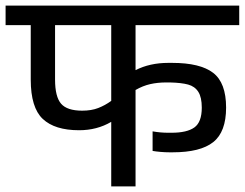

<svg xmlns="http://www.w3.org/2000/svg" viewBox="-30 -667 876 687"><path d="M455 -577V-416Q506 -442 572 -442H586Q686 -442 732.5 -406.5Q779 -371 779 -282Q779 -195 733 -158.5Q687 -122 588 -122H576Q561 -122 544 -123.5Q527 -125 516 -127V-197Q544 -192 572 -192H584Q639 -192 665.5 -211Q692 -230 692 -282Q692 -319 679.5 -338.5Q667 -358 643 -364.5Q619 -371 578 -372H565Q534 -372 507.5 -366Q481 -360 455 -345V0H368V-231Q317 -201 253 -201Q166 -201 123 -241.5Q80 -282 80 -382V-577H-10V-647H826V-577ZM368 -306V-577H167V-382Q167 -321 188.5 -296Q210 -271 264 -271Q297 -271 321.5 -280.5Q346 -290 368 -306Z"/></svg>

Font: Biryani
Style: Regular
Weight: 400
Designer: Dan Reynolds and Mathieu Réguer
Foundry: Dan Reynolds and Mathieu Réguer
Version: Version 1.004; ttfautohint (v1.1) -l 5 -r 5 -G 72 -x 0 -D la